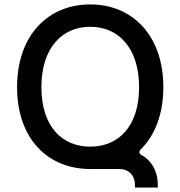

<svg xmlns="http://www.w3.org/2000/svg" viewBox="-20 -757 808 860"><path d="M610.4 -64.6C603.7 -70 602.3 -76.7 607.2 -84.5C672.2 -147 711.6 -242.9 711.6 -366.5C711.6 -599.1 572.4 -737.2 384.2 -737.2C195.3 -737.2 56.5 -599.1 56.5 -366.5C56.5 -134.2 195.3 0 384.2 0H515.3C557.2 0.4 584.5 29.8 584.5 70.7V83.1H686.8V72.1C686.8 9.9 658.7 -39.4 610.4 -64.6ZM165.5 -366.5C165.5 -543.7 258.9 -637.1 384.2 -637.1C509.2 -637.1 603 -543.7 603 -366.5C603 -189.3 509.2 -100.1 384.2 -100.1C258.9 -100.1 165.5 -189.3 165.5 -366.5Z"/></svg>

Font: RA Harald Medium
Style: Regular
Weight: 500
Designer: Rasmus Andersson
Foundry: rsms
Version: Version 3.000;hotconv 1.0.109;makeotfexe 2.5.65596